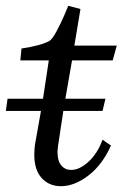

<svg xmlns="http://www.w3.org/2000/svg" viewBox="-32 -634 438 661"><path d="M178 7Q137 7 111.5 -21Q86 -49 86 -102Q86 -125 90 -145L109 -252H-12L-6 -294H116L136 -426H38L42 -467Q109 -477 138 -493Q148 -499 162.5 -526Q177 -553 188.5 -579.5Q200 -606 203 -614L245 -603L224 -477H370L356 -426H216L193 -294H331L321 -252H186L168 -133Q166 -117 166 -110Q166 -80 179 -64.5Q192 -49 213 -49Q242 -49 273 -77.5Q304 -106 321 -153L350 -133Q320 -66 272 -29.5Q224 7 178 7Z"/></svg>

Font: Andada Pro
Style: Italic
Weight: 400
Italic angle: -7°
Designer: Carolina Giovagnoli
Foundry: Huerta Tipografica
Version: Version 3.005; ttfautohint (v1.8.4)